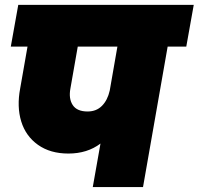

<svg xmlns="http://www.w3.org/2000/svg" viewBox="-20 -760 807 780"><path d="M335.9 -307.1Q371.6 -307.1 394.3 -330.1Q417 -353 425.8 -392.1L457 -570.8H295.9L266.1 -400.9Q258.3 -359.4 275.4 -333.3Q292.5 -307.1 335.9 -307.1ZM23.9 -570.8 54.2 -740.2H767.1L736.8 -570.8H661.1L561 0H356.9L388.2 -176.8Q334.5 -136.2 257.8 -136.2Q184.1 -136.2 134.3 -171.6Q84.5 -207 66.2 -266.8Q47.9 -326.7 62 -400.9L91.8 -570.8Z"/></svg>

Font: SVN-Poppins Black
Style: Italic
Weight: 900
Italic angle: -10°
Designer: Ninad Kale (Devanagari), Jonny Pinhorn (Latin)
Foundry: Indian Type Foundry
Version: Version 3.002 2017